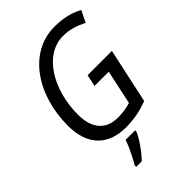

<svg xmlns="http://www.w3.org/2000/svg" viewBox="-273 -830 1156 1156"><g transform="rotate(-45 305.0 -251.5)"><path d="M300 10C371 10 432 -4 489 -25L565 -376H358L342 -301H463L416 -82C388 -73 351 -66 309 -66C199 -66 149 -138 149 -249C149 -464 262 -648 420 -648C478 -648 527 -631 573 -607L609 -681C558 -708 500 -724 423 -724C208 -724 59 -512 59 -244C59 -81 146 10 300 10ZM175 208V221H222C262 181 313 107 326 71V61H245C231 104 195 175 175 208Z"/></g></svg>

Font: Noto Sans SemiCondensed
Style: Italic
Weight: 400
Width: 4
Italic angle: -12°
Designer: Monotype Design Team
Foundry: Monotype Imaging Inc.
Version: Version 2.013